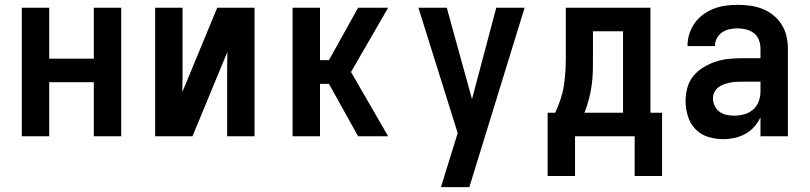

<svg xmlns="http://www.w3.org/2000/svg" viewBox="-20 -562 3340 792"><path d="M70 0V-530H183V-320H367V-530H480V0H367V-223H183V0Z M620 0V-530H733V-318Q733 -284 733 -250Q733 -216 732 -182L876 -530H1030V0H917V-212Q917 -246 917 -280Q917 -314 918 -348L774 0Z M1581 0H1457L1337 -216H1300V0H1187V-530H1300V-314H1337L1457 -530H1581L1428 -265Z M1799 210Q1811 171 1823 132Q1835 93 1847 55L1868 -13L1706 -530H1823L1927 -153L2027 -530H2144L1916 210Z M2239 164V-97H2270Q2283 -124 2292.5 -153Q2302 -182 2306.5 -211.5Q2311 -241 2312.5 -271Q2314 -301 2314 -331V-530H2663V-97H2711V164H2598V0H2352V164ZM2550 -97V-433H2426V-331Q2426 -301 2425.5 -271.5Q2425 -242 2421 -212.5Q2417 -183 2409.5 -154Q2402 -125 2391 -97Z M2963 12Q2931 12 2900.5 2.5Q2870 -7 2848.5 -29.5Q2827 -52 2817.5 -83Q2808 -114 2808 -145Q2808 -173 2815.5 -200.5Q2823 -228 2841 -249.5Q2859 -271 2883.5 -285.5Q2908 -300 2935 -308.5Q2962 -317 2989.5 -319.5Q3017 -322 3045 -322H3117V-362Q3117 -380 3110.5 -397Q3104 -414 3090 -425Q3076 -436 3058 -440.5Q3040 -445 3022 -445Q3006 -445 2989.5 -441.5Q2973 -438 2959 -428.5Q2945 -419 2937 -404Q2929 -389 2929 -372H2816Q2816 -398 2823.5 -422Q2831 -446 2845.5 -466.5Q2860 -487 2880.5 -502Q2901 -517 2924 -526Q2947 -535 2972 -538.5Q2997 -542 3022 -542Q3049 -542 3074.5 -538.5Q3100 -535 3124.5 -525.5Q3149 -516 3169.5 -499.5Q3190 -483 3204 -461Q3218 -439 3224 -413.5Q3230 -388 3230 -362V0H3117V-78Q3107 -57 3091 -39Q3075 -21 3054 -9.5Q3033 2 3009.5 7Q2986 12 2963 12ZM3008 -85Q3029 -85 3049.5 -90.5Q3070 -96 3086 -109.5Q3102 -123 3109.5 -143.5Q3117 -164 3117 -184V-225H3045Q3032 -225 3019 -224.5Q3006 -224 2993 -221.5Q2980 -219 2967 -214.5Q2954 -210 2943.5 -202Q2933 -194 2927 -182Q2921 -170 2921 -156Q2921 -140 2928 -125.5Q2935 -111 2947.5 -101.5Q2960 -92 2976 -88.5Q2992 -85 3008 -85Z"/></svg>

Font: Lode
Style: Bold
Weight: 700
Monospace: yes
Designer: Belleve Invis
Foundry: Belleve Invis
Version: Version 29.2.0; ttfautohint (v1.8.3)